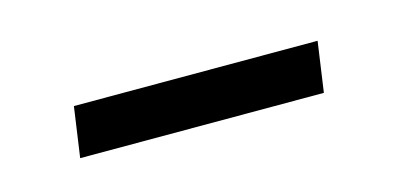

<svg xmlns="http://www.w3.org/2000/svg" viewBox="-25 -384 453 207"><g transform="rotate(-15 201.5 -280.0)"><path d="M57 -308H329L321 -252H49Z"/></g></svg>

Font: Plata Sans Light
Style: Italic
Weight: 300
Italic angle: -8°
Designer: Pablo Impallari, Andres Torresi, & Cristiano Sobral
Foundry: Pablo Impallari, Andres Torresi, & Cristiano Sobral
Version: Version 1.00;December 28, 2019;FontCreator 12.0.0.2547 64-bi